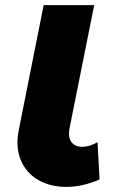

<svg xmlns="http://www.w3.org/2000/svg" viewBox="-20 -720 452 752"><path d="M240 12Q176 12 129 -15.5Q82 -43 61 -94Q40 -145 54 -213L151 -700H349L252 -216Q246 -182 260 -163.5Q274 -145 302 -145Q330 -145 362 -163L370 -17Q302 12 240 12Z"/></svg>

Font: Montserrat ExtraBold
Style: Italic
Weight: 800
Italic angle: -11.3°
Designer: Julieta Ulanovsky
Foundry: Julieta Ulanovsky
Version: Version 9.000; ttfautohint (v1.8.4.7-5d5b)